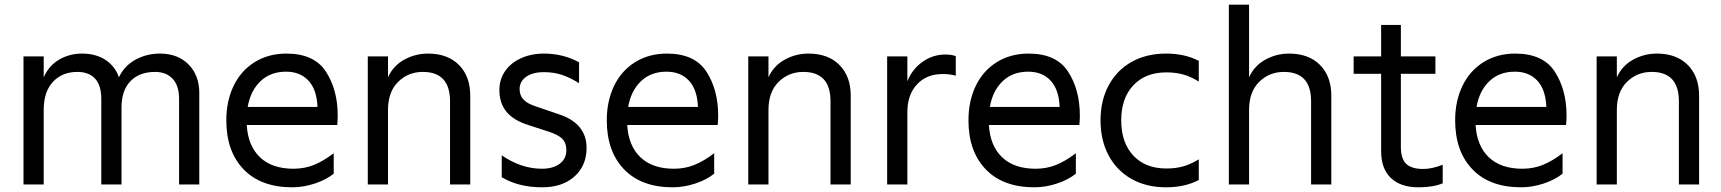

<svg xmlns="http://www.w3.org/2000/svg" viewBox="-20 -785 7325 817"><path d="M80 -545H166V-456Q188 -506 232 -531.5Q276 -557 329 -557Q388 -557 429 -530Q470 -503 486 -456Q509 -505 556.5 -531Q604 -557 660 -557Q737 -557 782.5 -510.5Q828 -464 828 -390V0H742V-364Q742 -421 714.5 -450Q687 -479 640 -479Q573 -479 535 -439.5Q497 -400 497 -327V0H411V-364Q411 -422 384.5 -450.5Q358 -479 309 -479Q245 -479 205.5 -437Q166 -395 166 -317V0H80Z M943 -273Q943 -355 974 -419.5Q1005 -484 1063.5 -520.5Q1122 -557 1199 -557Q1317 -557 1367 -480Q1417 -403 1417 -293Q1417 -279 1415 -253H1030Q1035 -165 1086 -116Q1137 -67 1229 -67Q1276 -67 1316.5 -83.5Q1357 -100 1400 -133V-46Q1368 -20 1319.5 -4Q1271 12 1224 12Q1090 12 1016.5 -64.5Q943 -141 943 -273ZM1331 -330Q1328 -404 1292.5 -442Q1257 -480 1197 -480Q1131 -480 1088.5 -439.5Q1046 -399 1034 -330Z M1545 -545H1631V-456Q1653 -505 1700 -531Q1747 -557 1801 -557Q1885 -557 1933 -508.5Q1981 -460 1981 -378V0H1895V-354Q1895 -479 1779 -479Q1717 -479 1674 -436.5Q1631 -394 1631 -317V0H1545Z M2115 -31V-124Q2198 -67 2286 -67Q2333 -67 2361.5 -88Q2390 -109 2390 -146Q2390 -177 2372.5 -194.5Q2355 -212 2314 -225L2228 -253Q2165 -273 2135 -309.5Q2105 -346 2105 -402Q2105 -447 2129 -482Q2153 -517 2196.5 -537Q2240 -557 2295 -557Q2376 -557 2444 -520V-431Q2404 -456 2369.5 -467Q2335 -478 2295 -478Q2246 -478 2218.5 -458Q2191 -438 2191 -406Q2191 -379 2207.5 -361.5Q2224 -344 2258 -333L2366 -296Q2420 -277 2448 -241.5Q2476 -206 2476 -156Q2476 -80 2424.5 -34Q2373 12 2287 12Q2186 12 2115 -31Z M2562 -273Q2562 -355 2593 -419.5Q2624 -484 2682.5 -520.5Q2741 -557 2818 -557Q2936 -557 2986 -480Q3036 -403 3036 -293Q3036 -279 3034 -253H2649Q2654 -165 2705 -116Q2756 -67 2848 -67Q2895 -67 2935.5 -83.5Q2976 -100 3019 -133V-46Q2987 -20 2938.5 -4Q2890 12 2843 12Q2709 12 2635.5 -64.5Q2562 -141 2562 -273ZM2950 -330Q2947 -404 2911.5 -442Q2876 -480 2816 -480Q2750 -480 2707.5 -439.5Q2665 -399 2653 -330Z M3164 -545H3250V-456Q3272 -505 3319 -531Q3366 -557 3420 -557Q3504 -557 3552 -508.5Q3600 -460 3600 -378V0H3514V-354Q3514 -479 3398 -479Q3336 -479 3293 -436.5Q3250 -394 3250 -317V0H3164Z M3755 -545H3841V-439Q3861 -490 3905 -521.5Q3949 -553 4003 -553Q4030 -553 4047 -546V-463Q4023 -470 3991 -470Q3923 -470 3882 -426Q3841 -382 3841 -308V0H3755Z M4101 -273Q4101 -355 4132 -419.5Q4163 -484 4221.5 -520.5Q4280 -557 4357 -557Q4475 -557 4525 -480Q4575 -403 4575 -293Q4575 -279 4573 -253H4188Q4193 -165 4244 -116Q4295 -67 4387 -67Q4434 -67 4474.5 -83.5Q4515 -100 4558 -133V-46Q4526 -20 4477.5 -4Q4429 12 4382 12Q4248 12 4174.5 -64.5Q4101 -141 4101 -273ZM4489 -330Q4486 -404 4450.5 -442Q4415 -480 4355 -480Q4289 -480 4246.5 -439.5Q4204 -399 4192 -330Z M4663 -273Q4663 -357 4697.5 -421.5Q4732 -486 4795 -521.5Q4858 -557 4942 -557Q5022 -557 5081 -526V-438Q5047 -459 5015 -468Q4983 -477 4943 -477Q4854 -477 4802.5 -422Q4751 -367 4751 -273Q4751 -178 4802.5 -123Q4854 -68 4943 -68Q4983 -68 5015 -77Q5047 -86 5081 -107V-19Q5022 12 4942 12Q4858 12 4795 -23.5Q4732 -59 4697.5 -123.5Q4663 -188 4663 -273Z M5209 -765H5295V-456Q5317 -505 5364 -531Q5411 -557 5465 -557Q5549 -557 5597 -508.5Q5645 -460 5645 -378V0H5559V-354Q5559 -479 5443 -479Q5381 -479 5338 -436.5Q5295 -394 5295 -317V0H5209Z M5857 -142V-471H5740V-545H5857V-679H5941V-545H6088V-471H5941V-160Q5941 -109 5964 -87.5Q5987 -66 6036 -66Q6073 -66 6119 -84V-5Q6079 12 6016 12Q5940 12 5898.5 -27.5Q5857 -67 5857 -142Z M6172 -273Q6172 -355 6203 -419.5Q6234 -484 6292.5 -520.5Q6351 -557 6428 -557Q6546 -557 6596 -480Q6646 -403 6646 -293Q6646 -279 6644 -253H6259Q6264 -165 6315 -116Q6366 -67 6458 -67Q6505 -67 6545.5 -83.5Q6586 -100 6629 -133V-46Q6597 -20 6548.5 -4Q6500 12 6453 12Q6319 12 6245.5 -64.5Q6172 -141 6172 -273ZM6560 -330Q6557 -404 6521.5 -442Q6486 -480 6426 -480Q6360 -480 6317.5 -439.5Q6275 -399 6263 -330Z M6774 -545H6860V-456Q6882 -505 6929 -531Q6976 -557 7030 -557Q7114 -557 7162 -508.5Q7210 -460 7210 -378V0H7124V-354Q7124 -479 7008 -479Q6946 -479 6903 -436.5Q6860 -394 6860 -317V0H6774Z"/></svg>

Font: Application
Style: Regular
Weight: 400
Designer: Wei Huang
Foundry: Wei Huang
Version: Version 0.012